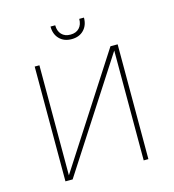

<svg xmlns="http://www.w3.org/2000/svg" viewBox="-106 -794 799 882"><g transform="rotate(-15 294.0 -352.5)"><path d="M119.1 -22.5 457 -545.9H491.2V0H468.8V-522.5L130.9 0H96.7V-545.9H119.1ZM293.9 -623.5Q257.8 -623.5 236.1 -645.8Q214.4 -668 214.4 -704.6H236.8Q236.8 -677.2 252 -661.1Q267.1 -645 293.9 -645Q320.8 -645 335.9 -661.1Q351.1 -677.2 351.1 -704.6H373.5Q373.5 -668 351.8 -645.8Q330.1 -623.5 293.9 -623.5Z"/></g></svg>

Font: Inter Tight Thin
Style: Regular
Weight: 250
Designer: Rasmus Andersson
Foundry: rsms
Version: Version 3.004